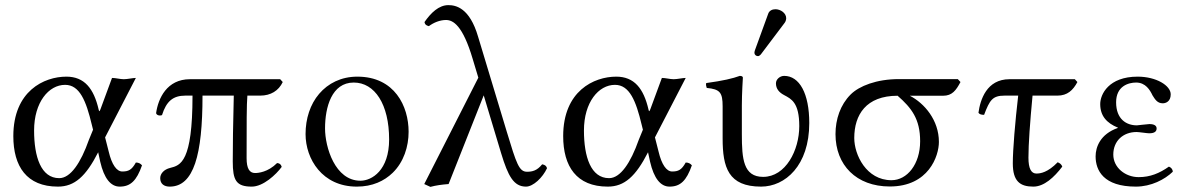

<svg xmlns="http://www.w3.org/2000/svg" viewBox="-20 -718 4649 749"><path d="M390 -182 510 -414C498 -414 477 -409 463 -409C449 -409 431 -414 417 -414L372 -292C369 -285 367 -280 365 -290C346 -373 309 -419 239 -419C152 -419 32 -363 32 -187C32 -69 84 10 206 10C271 10 315 -30 363 -124L371 -87C386 -22 412 10 447 10C489 10 513 -13 534 -73C528 -80 521 -84 510 -84C494 -55 481 -49 457 -49C435 -49 416 -76 404 -127ZM343 -212 327 -173C295 -82 255 -23 211 -23C140 -23 113 -106 113 -209C113 -319 170 -387 234 -387C291 -387 316 -324 338 -232Z M1073 -409H721C631 -409 597 -334 589 -277C590 -269 602 -265 612 -269C629 -323 655 -345 703 -345H731C731 -85 684 -73 644 -63C619 -57 605 -40 605 -23C605 0 621 10 642 10C736 10 770 -114 770 -345H892C889 -235 888 -143 888 -88C888 -15 901 10 962 10C1007 10 1057 -37 1079 -67C1076 -77 1071 -81 1061 -82C1025 -46 987 -43 975 -43C953 -43 942 -61 942 -101C942 -233 942 -311 945 -345H995C1036 -345 1067 -364 1083 -398Z M1172 -195C1172 -98 1237 10 1372 10C1433 10 1479 -12 1512 -44C1555 -86 1574 -146 1574 -204C1574 -303 1520 -419 1374 -419C1311 -419 1260 -393 1225 -352C1190 -311 1172 -255 1172 -195ZM1360 -396C1442 -396 1498 -311 1498 -174C1498 -54 1431 -13 1386 -13C1287 -13 1248 -144 1248 -217C1248 -300 1274 -396 1360 -396Z M2114 -62C2111 -71 2106 -75 2095 -77C2075 -52 2056 -48 2036 -48C2005 -48 1995 -78.3 1957 -204L1845 -575C1812 -688 1758 -698 1729 -698C1692 -698 1661 -668 1636 -632C1638 -620 1646 -618 1653 -616C1672 -630 1696 -640 1720 -640C1747 -640 1785 -620 1824 -488L1846 -415L1635 0L1659 11C1681 5 1704 2 1730 0L1867 -346L1935 -120C1962 -31 1984 10 2032 10C2060 10 2097 -25 2114 -62Z M2535 -182 2655 -414C2643 -414 2622 -409 2608 -409C2594 -409 2576 -414 2562 -414L2517 -292C2514 -285 2512 -280 2510 -290C2491 -373 2454 -419 2384 -419C2297 -419 2177 -363 2177 -187C2177 -69 2229 10 2351 10C2416 10 2460 -30 2508 -124L2516 -87C2531 -22 2557 10 2592 10C2634 10 2658 -13 2679 -73C2673 -80 2666 -84 2655 -84C2639 -55 2626 -49 2602 -49C2580 -49 2561 -76 2549 -127ZM2488 -212 2472 -173C2440 -82 2400 -23 2356 -23C2285 -23 2258 -106 2258 -209C2258 -319 2315 -387 2379 -387C2436 -387 2461 -324 2483 -232Z M3005 -682C2992 -682 2981 -676 2977 -665L2925 -522C2924 -519 2923 -515 2923 -512C2923 -505 2929 -499 2937 -499C2941 -499 2946 -503 2949 -507L3041 -629C3045 -634 3047 -642 3047 -647C3047 -667 3025 -682 3005 -682ZM2874 -307C2874 -354 2878 -415 2878 -415C2878 -419 2874 -422 2866 -422C2839 -412 2801 -403 2735 -394C2733 -388 2735 -381 2737 -375C2789 -370 2799 -357 2799 -303V-178C2799 -65 2821 10 2949 10C3043 10 3137 -72 3137 -238C3137 -353 3099 -422 3039 -422C3023 -422 3007 -409 3007 -393C3007 -371 3020 -357 3039 -347C3067 -332 3098 -318 3098 -226C3098 -132 3045 -28 2957 -28C2880 -28 2874 -98 2874 -194Z M3659.1 -344.5C3694.4 -344.5 3709.7 -365.6 3726.9 -398L3716.4 -409.4H3486.4C3399.6 -409.4 3331.7 -382.7 3298.3 -349.3C3258.2 -309.2 3239.3 -252.9 3239.3 -194.7C3239.3 -74.4 3320.3 9.5 3451.1 9.5C3602.9 9.5 3642.7 -109.8 3642.7 -164.2C3642.7 -249.1 3586.6 -314.9 3529.3 -344.5ZM3457.7 -15C3359.4 -15 3312.5 -114.5 3312.5 -179.4C3312.5 -270.1 3358.5 -344.5 3481.6 -344.5C3536 -296.8 3569.5 -253.8 3569.5 -167C3569.5 -77.3 3518.8 -15 3457.7 -15Z M3918 -409C3829 -409 3804 -329 3797 -278C3801 -272 3809 -270 3819 -270C3841 -328 3852 -345 3899 -345H3952C3940 -242 3931 -133 3931 -81C3931 -11 3959 10 4011 10C4053 10 4092 -26 4124 -68C4121 -77 4114 -82 4106 -85C4067 -45 4039 -41 4023 -41C4003 -41 3992 -60 3992 -103C3992 -155 3998 -240 4008 -345H4105C4144 -345 4166 -366 4183 -398L4173 -409Z M4323 -115C4323 -168 4361 -203 4414 -203C4423 -203 4455 -198 4463 -198C4485 -198 4492 -206 4492 -217C4492 -228 4482 -234 4464 -234C4459 -234 4416 -229 4415 -229C4374 -229 4334 -253 4334 -319C4334 -382 4382 -396 4412 -396C4449 -396 4466 -367 4476 -346C4486 -330 4495 -315 4516 -315C4528 -315 4547 -322 4547 -350C4547 -384 4491 -419 4418 -419C4305 -419 4272 -350 4272 -312C4272 -266 4297 -238 4341 -220V-219C4272 -195 4254 -144 4254 -108C4254 -53 4285 10 4411 10C4471 10 4524 -18 4555 -48C4555 -58 4548 -65 4540 -68C4503 -42 4467 -27 4422 -27C4370 -27 4323 -64 4323 -115Z"/></svg>

Font: Libertinus Serif Display
Style: Regular
Weight: 400
Designer: Philipp H. Poll
Foundry: Khaled Hosny
Version: Version 6.1